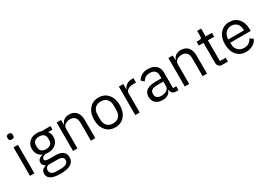

<svg xmlns="http://www.w3.org/2000/svg" viewBox="21 -1771 4229 3014"><g transform="rotate(-30 2135.0 -264.0)"><path d="M76 -682V-695Q76 -740 125 -740Q174 -740 174 -695V-682Q174 -637 125 -637Q76 -637 76 -682ZM85 0V-516H165V0Z M770 57Q770 212 520 212Q293 212 293 85Q293 8 375 -15V-26Q329 -48 329 -98Q329 -166 418 -188V-192Q372 -214 346.5 -255Q321 -296 321 -350Q321 -429 374.5 -478.5Q428 -528 515 -528Q558 -528 593 -516H754V-452H674Q711 -410 711 -350Q711 -271 657.5 -221.5Q604 -172 516 -172Q491 -172 466 -177Q398 -159 398 -119Q398 -80 477 -80H587Q770 -80 770 57ZM627 -336V-364Q627 -414 597.5 -439Q568 -464 516 -464Q464 -464 434.5 -439Q405 -414 405 -364V-336Q405 -286 434.5 -261Q464 -236 516 -236Q568 -236 597.5 -261Q627 -286 627 -336ZM695 63Q695 -5 588 -5H416Q368 17 368 65Q368 102 395.5 124.5Q423 147 480 147H554Q695 147 695 63Z M946 0H866V-516H946V-432H950Q991 -528 1096 -528Q1176 -528 1222.5 -476Q1269 -424 1269 -331V0H1189V-317Q1189 -456 1072 -456Q1020 -456 983 -430.5Q946 -405 946 -358Z M1797.5 -62Q1733 12 1629 12Q1525 12 1460.5 -62Q1396 -136 1396 -258Q1396 -380 1460.5 -454Q1525 -528 1629 -528Q1733 -528 1797.5 -454Q1862 -380 1862 -258Q1862 -136 1797.5 -62ZM1776 -221V-295Q1776 -374 1736 -415.5Q1696 -457 1629 -457Q1562 -457 1522 -415.5Q1482 -374 1482 -295V-221Q1482 -142 1522 -100.5Q1562 -59 1629 -59Q1696 -59 1736 -100.5Q1776 -142 1776 -221Z M2074 0H1994V-516H2074V-421H2079Q2094 -462 2131.5 -489Q2169 -516 2228 -516H2259V-436H2212Q2149 -436 2111.5 -412Q2074 -388 2074 -350Z M2777 0H2732Q2654 0 2643 -84H2638Q2604 12 2489 12Q2408 12 2362 -30Q2316 -72 2316 -144Q2316 -295 2536 -295H2638V-346Q2638 -459 2516 -459Q2431 -459 2385 -382L2337 -427Q2360 -471 2407 -499.5Q2454 -528 2520 -528Q2613 -528 2665.5 -482Q2718 -436 2718 -354V-70H2777ZM2502 -56Q2561 -56 2599.5 -83Q2638 -110 2638 -150V-235H2532Q2400 -235 2400 -157V-136Q2400 -98 2427.5 -77Q2455 -56 2502 -56Z M2971 0H2891V-516H2971V-432H2975Q3016 -528 3121 -528Q3201 -528 3247.5 -476Q3294 -424 3294 -331V0H3214V-317Q3214 -456 3097 -456Q3045 -456 3008 -430.5Q2971 -405 2971 -358Z M3673 0H3573Q3533 0 3510.5 -23.5Q3488 -47 3488 -85V-446H3403V-516H3451Q3476 -516 3486 -526.5Q3496 -537 3496 -563V-659H3568V-516H3681V-446H3568V-70H3673Z M4000 12Q3895 12 3831.5 -61.5Q3768 -135 3768 -258Q3768 -381 3831.5 -454.5Q3895 -528 4000 -528Q4102 -528 4162.5 -457.5Q4223 -387 4223 -276V-238H3852V-214Q3852 -146 3893.5 -102Q3935 -58 4005 -58Q4105 -58 4147 -147L4204 -106Q4179 -52 4125 -20Q4071 12 4000 12ZM4000 -461Q3935 -461 3893.5 -417Q3852 -373 3852 -305V-298H4137V-309Q4137 -377 4099.5 -419Q4062 -461 4000 -461Z"/></g></svg>

Font: Aneliza
Style: Regular
Weight: 400
Designer: Mike Abbink, Paul van der Laan, Pieter van Rosmalen
Foundry: Bold Monday
Version: Version 3.0